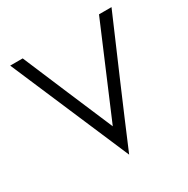

<svg xmlns="http://www.w3.org/2000/svg" viewBox="-163 -826 993 1013"><g transform="rotate(-30 333.5 -319.5)"><path d="M338.9 41C440.4 -200.2 543.9 -439.5 647.5 -679.7H571.3C467.8 -436.5 390.6 -253.9 338.9 -131.8C260.7 -314.5 183.6 -497.1 106.4 -679.7H30.3C82 -559.6 132.8 -439.5 184.6 -319.3C236.3 -199.2 287.1 -79.1 338.9 41Z"/></g></svg>

Font: My Font
Style: Regular
Weight: 400
Designer: Alfredo Marco Pradil
Version: Version 0.001